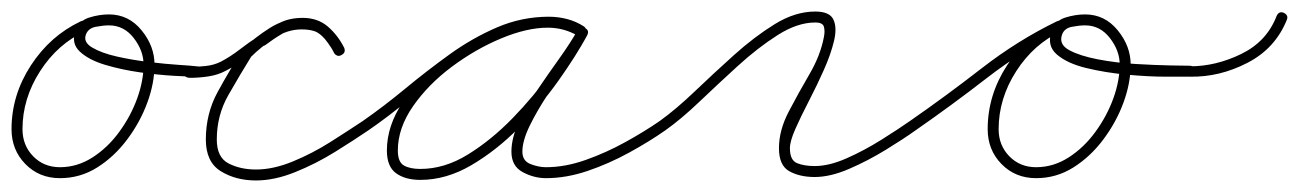

<svg xmlns="http://www.w3.org/2000/svg" viewBox="-20 -295 2253 333"><path d="M128 -241Q80 -219 49.5 -171.5Q19 -124 19 -71Q19 -43 37.5 -24Q56 -5 84 -5Q114 -5 140.5 -22Q167 -39 187 -66.5Q207 -94 218 -124.5Q229 -155 229 -183Q229 -207 212 -229Q195 -251 169 -251Q159 -251 146 -248.5Q133 -246 129 -235Q129 -235 129 -235Q129 -235 129 -235Q129 -235 129 -235Q129 -235 129 -235Q124 -222 140 -212.5Q156 -203 182.5 -197Q209 -191 238 -187.5Q267 -184 290 -182.5Q313 -181 321 -180Q331 -180 330 -171Q330 -161 321 -162Q309 -162 282 -163.5Q255 -165 223 -169.5Q191 -174 162.5 -182.5Q134 -191 118.5 -205.5Q103 -220 111 -241Q111 -241 111 -241Q111 -241 111 -241Q111 -241 111 -241Q111 -241 111 -241Q117 -259 134.5 -264.5Q152 -270 169 -270Q203 -270 225.5 -242.5Q248 -215 248 -183Q248 -151 235.5 -117Q223 -83 200.5 -53Q178 -23 148.5 -4.5Q119 14 84 14Q48 14 24 -10.5Q0 -35 0 -71Q0 -130 33.5 -181.5Q67 -233 120 -258Q129 -262 133 -253Q137 -245 128 -241Z M307 -181Q317 -181 317 -171Q317 -173 316 -174Q314 -178 311.5 -178.5Q309 -179 310 -179Q322 -179 336.5 -180.5Q351 -182 363 -188Q380 -197 395.5 -209Q411 -221 428 -232Q428 -232 428 -232Q428 -232 428 -232Q428 -232 427.5 -232Q427 -232 427 -232Q446 -245 463.5 -254.5Q481 -264 505 -264Q531 -264 548.5 -249Q566 -234 577 -212Q580 -204 573 -200Q565 -195 560 -203Q549 -222 538.5 -233Q528 -244 503 -244Q478 -244 455 -228.5Q432 -213 416 -197Q416 -197 416 -198Q417 -199 417 -199Q396 -165 376 -130Q356 -95 356 -53Q356 -22 376.5 -11.5Q397 -1 424 -1Q454 -1 488 -15Q522 -29 553.5 -49Q585 -69 609 -85Q616 -90 622 -82Q627 -75 619 -69Q594 -52 561 -31.5Q528 -11 492 3.5Q456 18 424 18Q389 18 363 2Q337 -14 337 -53Q337 -98 357.5 -135.5Q378 -173 401 -209Q401 -209 402 -210Q402 -211 402 -211Q422 -230 448 -246.5Q474 -263 503 -263Q533 -263 547.5 -249.5Q562 -236 576 -213Q581 -205 572 -200Q563 -196 559 -204Q551 -221 538 -233Q525 -245 505 -245Q484 -245 469.5 -236.5Q455 -228 439 -216Q439 -216 438.5 -216Q438 -216 438 -216Q438 -216 438 -216Q438 -216 438 -216Q421 -205 405 -193Q389 -181 371 -172Q358 -165 341.5 -162.5Q325 -160 310 -160Q298 -160 298 -171Q298 -181 307 -181Z M606 -72Q601 -79 609 -85Q645 -110 682.5 -141Q720 -172 759.5 -200.5Q799 -229 842 -247.5Q885 -266 932 -266Q948 -266 963.5 -262Q979 -258 993 -249Q1000 -243 995 -236Q990 -228 982 -233Q958 -247 930 -247Q894 -247 849.5 -228.5Q805 -210 764 -179.5Q723 -149 696.5 -111Q670 -73 670 -34Q670 -14 680.5 -8Q691 -2 709 -2Q751 -2 791.5 -27Q832 -52 869 -90Q906 -128 935 -169Q964 -210 982 -243Q986 -251 995 -246Q1003 -242 998 -233Q988 -214 969 -187.5Q950 -161 931 -132.5Q912 -104 899 -77.5Q886 -51 886 -32Q886 -16 900 -10.5Q914 -5 927 -5Q960 -5 995.5 -17.5Q1031 -30 1064.5 -48.5Q1098 -67 1124 -85Q1131 -90 1137 -82Q1142 -75 1134 -69Q1107 -50 1071.5 -30.5Q1036 -11 999 1.5Q962 14 927 14Q906 14 886.5 3.5Q867 -7 867 -32Q867 -56 880 -83.5Q893 -111 912 -139Q931 -167 950 -193.5Q969 -220 982 -243Q986 -251 995 -246Q1003 -242 998 -233Q979 -198 948.5 -155Q918 -112 879.5 -73Q841 -34 797.5 -8.5Q754 17 709 17Q683 17 667 5.5Q651 -6 651 -34Q651 -77 679 -118.5Q707 -160 750.5 -193Q794 -226 842 -246Q890 -266 930 -266Q964 -266 992 -249Q1000 -245 994 -236Q989 -228 981 -233Q971 -241 958 -244Q945 -247 932 -247Q887 -247 846 -229Q805 -211 766 -182.5Q727 -154 690.5 -123.5Q654 -93 619 -69Q612 -64 606 -72Z M1124 -85Q1152 -105 1185 -136.5Q1218 -168 1253 -199.5Q1288 -231 1323.5 -253Q1359 -275 1394 -275Q1419 -275 1425.5 -261Q1432 -247 1426.5 -224Q1421 -201 1409 -174Q1397 -147 1383 -120Q1369 -93 1359.5 -71.5Q1350 -50 1350 -38Q1350 -17 1362.5 -12Q1375 -7 1393 -7Q1418 -7 1448.5 -20.5Q1479 -34 1508.5 -52.5Q1538 -71 1558 -85Q1565 -90 1571 -82Q1576 -75 1568 -69Q1547 -54 1516 -35Q1485 -16 1452.5 -2Q1420 12 1393 12Q1367 12 1349 2Q1331 -8 1331 -38Q1331 -69 1348 -101.5Q1365 -134 1384 -166.5Q1403 -199 1409 -231Q1411 -241 1409 -248.5Q1407 -256 1394 -256Q1363 -256 1328.5 -234Q1294 -212 1259.5 -180.5Q1225 -149 1193 -118.5Q1161 -88 1134 -69Q1127 -64 1121 -72Q1116 -79 1124 -85Z M1558 -85Q1620 -128 1682.5 -176.5Q1745 -225 1813 -258Q1822 -262 1826 -253Q1830 -245 1821 -241Q1773 -219 1742.5 -171.5Q1712 -124 1712 -71Q1712 -43 1730.5 -24Q1749 -5 1777 -5Q1807 -5 1833.5 -22Q1860 -39 1880 -66.5Q1900 -94 1911 -124.5Q1922 -155 1922 -183Q1922 -207 1905 -229Q1888 -251 1862 -251Q1852 -251 1839 -248.5Q1826 -246 1822 -235Q1822 -235 1822 -235Q1822 -235 1822 -235Q1822 -235 1822 -235Q1822 -235 1822 -235Q1816 -218 1834.5 -208Q1853 -198 1884.5 -192Q1916 -186 1950 -184Q1984 -182 2010.5 -181.5Q2037 -181 2044 -181Q2054 -180 2054 -171Q2053 -161 2044 -162Q2032 -162 2002 -162Q1972 -162 1934.5 -165.5Q1897 -169 1864 -177Q1831 -185 1813 -200.5Q1795 -216 1804 -241Q1804 -241 1804 -241Q1804 -241 1804 -241Q1804 -241 1804 -241Q1804 -241 1804 -241Q1810 -259 1827.5 -264.5Q1845 -270 1862 -270Q1896 -270 1918.5 -242.5Q1941 -215 1941 -183Q1941 -151 1928.5 -117Q1916 -83 1893.5 -53Q1871 -23 1841.5 -4.5Q1812 14 1777 14Q1741 14 1717 -10.5Q1693 -35 1693 -71Q1693 -130 1726.5 -181.5Q1760 -233 1813 -258Q1822 -262 1826 -254Q1830 -245 1822 -241Q1754 -208 1692 -160Q1630 -112 1568 -69Q1561 -64 1555 -72Q1550 -79 1558 -85Z M2035 -171Q2035 -181 2044 -180Q2089 -180 2133 -201.5Q2177 -223 2194 -267Q2198 -276 2206 -273Q2215 -269 2212 -261Q2192 -211 2143.5 -186Q2095 -161 2044 -162Q2034 -162 2035 -171Z"/></svg>

Font: FRB American Cursive Guidelines Extralight
Style: Italic
Weight: 200
Italic angle: -25°
Version: Version 2.0;Modular Font Editor K font №1